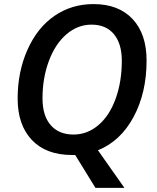

<svg xmlns="http://www.w3.org/2000/svg" viewBox="-20 -745 765 935"><path d="M693.8 -450.2Q693.8 -293 630.4 -175.3Q566.9 -57.6 457 -13.2L585.9 169.9H444.8L346.2 9.8H331.1Q204.6 9.8 135.3 -63.2Q65.9 -136.2 65.9 -265.1Q65.9 -395.5 114 -503.2Q162.1 -610.8 245.6 -668Q329.1 -725.1 435.1 -725.1Q557.6 -725.1 625.7 -652.3Q693.8 -579.6 693.8 -450.2ZM425.8 -625Q358.4 -625 303.7 -578.1Q249 -531.2 218 -448Q187 -364.7 187 -266.1Q187 -181.6 226.8 -135.7Q266.6 -89.8 337.9 -89.8Q405.3 -89.8 459.2 -135.7Q513.2 -181.6 543.2 -264.4Q573.2 -347.2 573.2 -449.2Q573.2 -532.2 534.7 -578.6Q496.1 -625 425.8 -625Z"/></svg>

Font: TypoPRO Open Sans
Style: Italic
Weight: 600
Italic angle: -12°
Foundry: Ascender Corporation
Version: Version 1.10